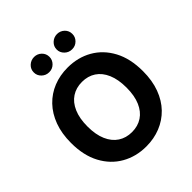

<svg xmlns="http://www.w3.org/2000/svg" viewBox="-252 -1111 1286 1286"><g transform="rotate(-45 391.0 -468.0)"><path d="M391 9.8Q294.4 9.8 217.1 -34.2Q139.8 -78.1 95 -161.6Q50.2 -245 50.2 -363.3Q50.2 -452.6 76 -522.2Q101.9 -591.7 148 -639.6Q194.1 -687.6 256.2 -712.5Q318.3 -737.3 391 -737.3Q487.8 -737.3 564.7 -693.5Q641.7 -649.7 686.6 -566Q731.4 -482.3 731.4 -363.3Q731.4 -274.2 705.7 -204.8Q680 -135.4 633.7 -87.6Q587.4 -39.9 525.4 -15.1Q463.5 9.8 391 9.8ZM391 -126.2Q447 -126.2 488.4 -153.5Q529.9 -180.8 552.7 -233.7Q575.6 -286.6 575.6 -363.3Q575.6 -440.4 552.7 -493.6Q529.9 -546.8 488.4 -574.1Q447 -601.4 391 -601.4Q335.4 -601.4 293.8 -574.1Q252.2 -546.8 229.2 -493.6Q206.1 -440.4 206.1 -363.3Q206.1 -286.6 229.2 -233.7Q252.2 -180.8 293.8 -153.5Q335.4 -126.2 391 -126.2ZM282.6 -802Q251.7 -801.8 229.6 -823.2Q207.6 -844.6 207.8 -873.8Q207.6 -904.4 229.6 -925.2Q251.7 -946 282.6 -946.3Q313.2 -946 334.7 -925.2Q356.2 -904.4 356.2 -873.8Q356.2 -844.6 334.7 -823.2Q313.2 -801.8 282.6 -802ZM499.6 -802Q468.9 -801.8 446.9 -823.2Q424.8 -844.6 424.8 -873.8Q424.8 -904.4 446.9 -925.2Q468.9 -946 499.6 -946.3Q530.5 -946 552 -925.2Q573.4 -904.4 573.2 -873.8Q573.4 -844.6 552 -823.2Q530.5 -801.8 499.6 -802Z"/></g></svg>

Font: Inter V
Style: 
Weight: 400
Designer: Rasmus Andersson
Foundry: rsms
Version: Version 4.000;git-a3f224843